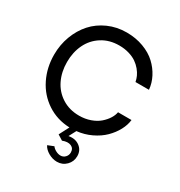

<svg xmlns="http://www.w3.org/2000/svg" viewBox="-229 -916 1248 1332"><g transform="rotate(30 394.5 -250.0)"><path d="M397 -94.2Q445.3 -94.2 486.8 -109.1Q528.3 -124 555.4 -147.7Q582.5 -171.4 599.1 -197.8Q615.7 -224.1 620.1 -250H728Q723.6 -208.5 700.7 -165.8Q677.7 -123 640.9 -86.7Q604 -50.3 549.8 -24.4Q495.6 1.5 434.1 7.8V9.8L404.8 64.9Q456.1 55.2 491.9 81.8Q527.8 108.4 527.8 155.8Q527.8 199.2 497.6 229.5Q467.3 259.8 423.8 259.8Q388.7 259.8 355.2 240.7Q321.8 221.7 308.1 193.8L356 174.8Q366.2 189.5 385.7 199.7Q405.3 210 423.8 210Q445.8 210 460.9 194.1Q476.1 178.2 476.1 155.8Q476.1 123 449 111.3Q421.9 99.6 381.8 115.2L339.8 88.9L380.9 9.8Q280.3 6.3 200.9 -46.1Q121.6 -98.6 78.9 -185.1Q36.1 -271.5 36.1 -375Q36.1 -454.1 62.5 -524.7Q88.9 -595.2 135.5 -647.2Q182.1 -699.2 250 -729.5Q317.9 -759.8 397 -759.8Q469.7 -759.8 531.5 -736.8Q593.3 -713.9 634 -675.8Q674.8 -637.7 699.2 -590.3Q723.6 -543 728 -492.2H620.1Q616.2 -513.7 606.7 -534.9Q597.2 -556.2 578.9 -578.4Q560.5 -600.6 536.1 -617.4Q511.7 -634.3 475.6 -645Q439.5 -655.8 397 -655.8Q318.8 -655.8 259.5 -618.2Q200.2 -580.6 169.7 -517.3Q139.2 -454.1 139.2 -375Q139.2 -296.9 169.7 -233.4Q200.2 -169.9 259.5 -132.1Q318.8 -94.2 397 -94.2Z"/></g></svg>

Font: Oakes Grotesk Medium
Style: Regular
Weight: 500
Designer: Samuel Oakes
Foundry: Samuel Oakes
Version: Version 1.000;PS 001.000;hotconv 1.0.88;makeotf.lib2.5.64775